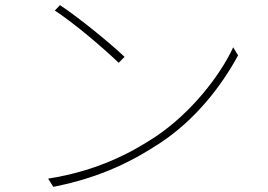

<svg xmlns="http://www.w3.org/2000/svg" viewBox="-20 -725 1040 746"><path d="M213 -705 193 -684C269 -635 392 -529 441 -481L464 -504C412 -554 285 -658 213 -705ZM167 -31 187 1C380 -37 504 -105 603 -170C744 -263 844 -397 905 -510L886 -541C834 -429 721 -285 583 -193C490 -132 359 -61 167 -31Z"/></svg>

Font: Source Han Sans JP ExtraLight
Style: Regular
Weight: 250
Designer: Ryoko NISHIZUKA 西塚涼子 (kana, bopomofo & ideographs); Paul D. Hunt (Latin, Greek & Cyrillic); Sandoll Communications 산돌커뮤니
Foundry: Adobe
Version: Version 2.001;hotconv 1.0.107;makeotfexe 2.5.65593